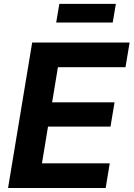

<svg xmlns="http://www.w3.org/2000/svg" viewBox="-20 -940 668 960"><path d="M20.3 0 140.9 -727.5H628.1L607.5 -604.1H269.6L240.6 -428.2H552.7L532.5 -306.9H220.1L189.8 -123.5H528.7L508.4 0ZM559.3 -920.5 543.6 -827.4H261L276.7 -920.5Z"/></svg>

Font: Adwaita Sans
Style: Italic
Weight: 400
Italic angle: -9.39999°
Designer: Rasmus Andersson
Foundry: rsms
Version: Version 4.001;git-9221beed3